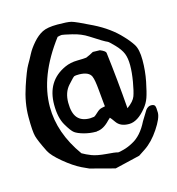

<svg xmlns="http://www.w3.org/2000/svg" viewBox="-122 -840 976 1060"><g transform="rotate(-15 366.0 -309.5)"><path d="M492.7 -537.6Q523.4 -524.9 524.9 -514.2Q544.9 -350.6 557.1 -189Q595.7 -216.8 605.5 -243.7Q615.2 -270.5 624 -322.3Q632.8 -374 632.8 -414.6Q632.8 -455.1 622.1 -481.9Q611.3 -508.8 582 -539.1Q552.7 -569.3 546.9 -571.3Q529.8 -577.6 455.6 -626Q418 -650.4 368.2 -662.1Q318.4 -673.8 311 -673.8Q303.7 -673.8 286.6 -669.4Q145 -482.4 145 -306.2Q145 -156.7 247.1 -14.6Q268.6 -2 297.4 9.3Q326.2 20.5 379.4 24.9Q432.6 29.3 437 31.2Q441.4 33.2 446.8 33.2Q452.1 33.2 478 26.4Q503.9 19.5 530.3 4.9Q584.5 -22.9 621.1 -97.2L655.8 -153.8Q669.4 -170.9 686.3 -170.9Q703.1 -170.9 708 -162.1Q712.9 -153.3 712.9 -122.1Q712.9 -90.8 674.1 -32.5Q635.3 25.9 588.9 56.6L551.8 81.1L408.2 115.2L267.6 78.1L227.5 59.6Q183.6 38.1 131.8 -4.9Q80.1 -47.9 65.4 -77.1Q32.2 -143.6 24.4 -172.4Q16.6 -201.2 16.6 -283Q16.6 -364.7 45.9 -452.1Q73.7 -535.6 89.4 -562.3Q105 -588.9 119.4 -616.7Q133.8 -644.5 160.6 -675.3Q187.5 -706.1 216.3 -720.7Q245.1 -735.4 302.2 -735.4Q359.4 -735.4 381.3 -730Q403.3 -724.6 493.7 -679.7Q584 -634.8 640.6 -573.2Q668 -544.9 687 -515.6Q706.1 -486.3 706.1 -424.3Q706.1 -362.3 694.3 -303.7Q682.6 -245.1 672.4 -216.3Q662.1 -187.5 642.6 -164.1Q592.8 -102.5 543.9 -102.5H543Q494.1 -102.5 472.2 -134.3Q456.5 -156.7 449.7 -163.6Q444.3 -159.7 436.5 -151.4Q399.4 -111.3 361.3 -109.4L360.4 -108.4H355.5Q320.3 -108.4 287.1 -117.7Q253.9 -127 237.8 -138.7Q221.7 -150.4 196.3 -194.3Q170.9 -238.3 170.9 -311.5Q170.9 -447.8 286.1 -500Q318.4 -514.6 357.7 -515.1Q397 -515.6 409.7 -517.6L430.7 -526.9L451.7 -538.1H452.1Q452.1 -538.6 453.1 -538.6ZM347.7 -438.5Q325.2 -438.5 319.1 -435.8Q313 -433.1 281 -397.2Q249 -361.3 249 -302.5Q249 -243.7 272.2 -216.1Q295.4 -188.5 343.3 -188.5L367.2 -190.9Q374 -193.8 390.1 -209.2Q406.2 -224.6 420.2 -227.3Q434.1 -230 439.5 -231.4Q439 -235.4 437.3 -250.5Q435.5 -265.6 430.2 -326.7Q424.8 -387.7 416.5 -405.3V-406.2Q403.3 -437.5 347.7 -438.5Z"/></g></svg>

Font: Drukaatie burti
Style: Demi
Weight: 600
Version: Version 0.14